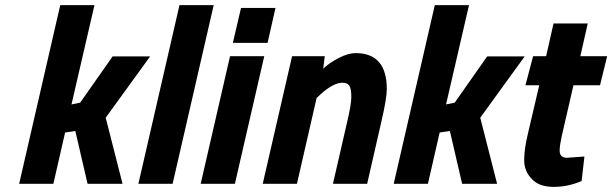

<svg xmlns="http://www.w3.org/2000/svg" viewBox="-20 -720 2398 752"><path d="M235 -201C235 -201 275 -207 275 -207C275 -207 323 0 323 0C323 0 460 0 460 0C460 0 394 -259 394 -259C394 -259 568 -499 568 -499C568 -499 421 -499 421 -499C421 -499 294 -318 294 -318C294 -318 260 -311 260 -311C260 -311 350 -700 350 -700C350 -700 216 -700 216 -700C216 -700 55 0 55 0C55 0 189 0 189 0C189 0 235 -201 235 -201Z M656 0C656 0 817 -700 817 -700C817 -700 683 -700 683 -700C683 -700 522 0 522 0C522 0 656 0 656 0Z M900 0C900 0 1015 -500 1015 -500C1015 -500 881 -500 881 -500C881 -500 766 0 766 0C766 0 900 0 900 0ZM1028 -552C1028 -552 1059 -689 1059 -689C1059 -689 924 -689 924 -689C924 -689 892 -552 892 -552C892 -552 1028 -552 1028 -552Z M1373 -512C1354 -512 1332 -506 1307 -493C1282 -480 1261 -466 1246 -451C1246 -451 1252 -500 1252 -500C1252 -500 1124 -500 1124 -500C1124 -500 1009 0 1009 0C1009 0 1143 0 1143 0C1143 0 1220 -336 1220 -336C1220 -336 1236 -351 1236 -351C1236 -351 1236 -351 1236 -351C1269 -381 1298 -396 1321 -396C1321 -396 1321 -396 1321 -396C1334 -396 1344 -392 1349 -383C1354 -374 1356 -359 1356 -340C1356 -320 1350 -285 1338 -235C1338 -235 1284 0 1284 0C1284 0 1418 0 1418 0C1418 0 1474 -245 1474 -245C1474 -245 1474 -245 1474 -245C1488 -305 1495 -347 1495 -371C1495 -371 1495 -371 1495 -371C1495 -465 1454 -512 1373 -512C1373 -512 1373 -512 1373 -512Z M1702 -201C1702 -201 1742 -207 1742 -207C1742 -207 1790 0 1790 0C1790 0 1927 0 1927 0C1927 0 1861 -259 1861 -259C1861 -259 2035 -499 2035 -499C2035 -499 1888 -499 1888 -499C1888 -499 1761 -318 1761 -318C1761 -318 1727 -311 1727 -311C1727 -311 1817 -700 1817 -700C1817 -700 1683 -700 1683 -700C1683 -700 1522 0 1522 0C1522 0 1656 0 1656 0C1656 0 1702 -201 1702 -201Z M2172 -130C2172 -145 2175 -163 2180 -186C2180 -186 2226 -386 2226 -386C2226 -386 2330 -386 2330 -386C2330 -386 2358 -500 2358 -500C2358 -500 2253 -500 2253 -500C2253 -500 2282 -628 2282 -628C2282 -628 2148 -628 2148 -628C2148 -628 2119 -500 2119 -500C2119 -500 2068 -500 2068 -500C2068 -500 2038 -386 2038 -386C2038 -386 2092 -386 2092 -386C2092 -386 2048 -198 2048 -198C2048 -198 2048 -198 2048 -198C2038 -157 2033 -122 2033 -93C2033 -64 2043 -39 2063 -19C2082 2 2111 12 2149 12C2186 12 2223 4 2258 -11C2258 -11 2269 -107 2269 -107C2269 -107 2201 -102 2201 -102C2201 -102 2201 -102 2201 -102C2182 -102 2172 -111 2172 -130C2172 -130 2172 -130 2172 -130Z"/></svg>

Font: My Font
Style: Bold Italic
Weight: 500
Version: Version 0.001